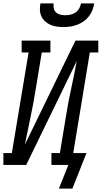

<svg xmlns="http://www.w3.org/2000/svg" viewBox="-46 -975 601 1135"><path d="M329 -815Q309 -815 289 -818Q269 -821 252 -828.5Q235 -836 221 -848.5Q207 -861 199 -878Q191 -895 190 -915Q189 -935 193 -955H271Q269 -940 272 -925.5Q275 -911 285.5 -901.5Q296 -892 310.5 -888.5Q325 -885 340 -885Q356 -885 371.5 -888.5Q387 -892 400.5 -901.5Q414 -911 422 -925Q430 -939 433 -955H511Q508 -934 500 -914.5Q492 -895 479 -878Q466 -861 448 -848.5Q430 -836 410 -828.5Q390 -821 369.5 -818Q349 -815 329 -815ZM382 140H302L358 0H258V-70H308L345 -294Q358 -375 375.5 -454.5Q393 -534 408 -615L109 0H-26V-70H24L123 -665H82V-735H252V-665H201L164 -441Q151 -360 134 -280.5Q117 -201 101 -120L400 -735H535V-665H485L387 -70H465Z"/></svg>

Font: Iosevka Gothic
Style: Italic
Weight: 400
Italic angle: -9°
Monospace: yes
Designer: Belleve Invis
Foundry: Belleve Invis
Version: Version 15.5.1; ttfautohint (v1.8.4)